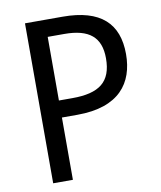

<svg xmlns="http://www.w3.org/2000/svg" viewBox="-81 -779 708 844"><g transform="rotate(-10 273.0 -357.0)"><path d="M256 -714H88V0H176V-278H245C432 -278 502 -375 502 -504C502 -640 426 -714 256 -714ZM250 -638C361 -638 412 -595 412 -501C412 -395 356 -354 236 -354H176V-638Z"/></g></svg>

Font: Noto Sans Gurmukhi SemiCondensed
Style: Regular
Weight: 400
Width: 4
Designer: Jelle Bosma - Monotype Design Team
Foundry: Monotype Imaging Inc.
Version: Version 2.004